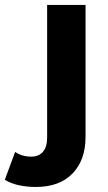

<svg xmlns="http://www.w3.org/2000/svg" viewBox="-113 -558 440 780"><path d="M32.3 201.6Q-4.1 201.6 -37.2 194.3Q-70.4 187 -93.4 172.2L-51.5 59.2Q-24.4 78.3 14.6 78.3Q44.3 78.3 61.4 58.7Q78.5 39.2 78.5 -0.4V-537.9H234.5V-1.5Q234.5 91.9 181.8 146.7Q129 201.6 32.3 201.6Z"/></svg>

Font: Montserrat Alternates Thin
Style: Regular
Weight: 100
Designer: Julieta Ulanovsky
Foundry: Julieta Ulanovsky
Version: Version 9.000